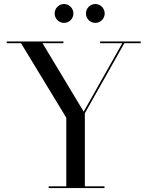

<svg xmlns="http://www.w3.org/2000/svg" viewBox="-20 -962 756 982"><path d="M419.5 -893C419.5 -866.5 441 -845 467.5 -845C494 -845 515.5 -866.5 515.5 -893C515.5 -919.5 494 -941.5 467.5 -941.5C441 -941.5 419.5 -919.5 419.5 -893ZM259.5 -893C259.5 -866.5 281 -845 307.5 -845C334 -845 355.5 -866.5 355.5 -893C355.5 -919.5 334 -941.5 307.5 -941.5C281 -941.5 259.5 -919.5 259.5 -893ZM229 -9V0H514.5V-9H414V-383L616 -741H699.5V-750H492V-741H605.5L408 -391L197.5 -741H304.5V-750H14.5V-741H87.5L319 -360V-9Z"/></svg>

Font: Bodoni* 24
Style: Regular
Weight: 400
Version: Version 2.3